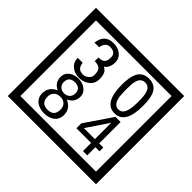

<svg xmlns="http://www.w3.org/2000/svg" viewBox="-230 -1243 1616 1616"><g transform="rotate(45 577.5 -435.0)"><path d="M1103 90H53V-960H1103ZM1028 15V-885H128V15ZM499 -556Q499 -504 460.5 -473Q422 -442 369 -442Q314 -442 280 -471Q242 -502 242 -554H301Q307 -485 370 -485Q398 -485 421 -504.5Q444 -524 444 -552Q444 -597 426 -616Q408 -635 363 -635V-679Q405 -679 421.5 -696Q438 -713 438 -754Q438 -812 369 -812Q318 -812 306 -744H251Q264 -855 368 -855Q419 -855 454 -829Q493 -800 493 -750Q493 -685 451 -658Q475 -642 483 -630Q499 -605 499 -556ZM917 -656Q917 -442 791 -442Q664 -442 664 -656Q664 -744 685 -789Q714 -855 791 -855Q868 -855 897 -789Q917 -745 917 -656ZM864 -656Q864 -723 855 -752Q840 -809 791 -809Q742 -809 726 -752Q718 -723 718 -656Q718 -587 726 -553Q742 -488 791 -488Q839 -488 855 -554Q864 -587 864 -656ZM501 -132Q501 -79 462 -49Q426 -23 372 -23Q317 -23 281 -49Q241 -79 241 -132Q241 -207 316 -241Q253 -271 253 -337Q253 -384 290 -411Q324 -435 372 -435Q419 -435 452 -410Q490 -383 490 -337Q490 -271 425 -241Q501 -207 501 -132ZM440 -326Q440 -392 372 -392Q303 -392 303 -326Q303 -297 322.5 -279Q342 -261 372 -261Q401 -261 420.5 -279Q440 -297 440 -326ZM448 -143Q448 -178 427.5 -198.5Q407 -219 372 -219Q336 -219 314.5 -198.5Q293 -178 293 -143Q293 -65 372 -65Q448 -65 448 -143ZM928 -127H879V-30H828V-127H653V-185L818 -427H879V-172H928ZM828 -172V-367L697 -172Z"/></g></svg>

Font: Unicode BMP Fallback SIL
Style: Regular
Weight: 400
Foundry: NRSI, SIL International
Version: Version 5.1 Based on Unicode 5.1